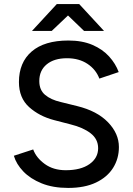

<svg xmlns="http://www.w3.org/2000/svg" viewBox="-20 -911 652 943"><path d="M315 12Q240 12 184.5 -10.5Q129 -33 94.5 -69Q60 -105 48 -146L143 -177Q158 -136 200 -105.5Q242 -75 303 -75Q377 -75 419.5 -105Q462 -135 462 -183Q462 -228 425 -256.5Q388 -285 327 -300L246 -321Q173 -340 123 -385Q73 -430 73 -508Q73 -604 135.5 -658Q198 -712 316 -712Q384 -712 434 -690.5Q484 -669 516 -633.5Q548 -598 563 -557L468 -525Q451 -570 409.5 -597.5Q368 -625 309 -625Q246 -625 209.5 -595Q173 -565 173 -513Q173 -469 201.5 -445Q230 -421 278 -410L359 -390Q457 -366 510.5 -310.5Q564 -255 564 -189Q564 -132 535.5 -86.5Q507 -41 451.5 -14.5Q396 12 315 12ZM137 -759 259 -891H369L491 -759H393L314 -835L234 -759Z"/></svg>

Font: Figtree Medium
Style: Regular
Weight: 500
Designer: Erik Kennedy
Foundry: Erik Kennedy
Version: Version 2.001; ttfautohint (v1.8.4.7-5d5b);gftools[0.9.27]